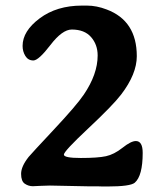

<svg xmlns="http://www.w3.org/2000/svg" viewBox="-20 -677 588 697"><path d="M84 -107.4Q92.8 -118.2 175.3 -206.3Q257.8 -294.4 284.2 -333.5Q334.5 -407.7 334.5 -475.6Q334.5 -515.1 310.5 -542.5Q286.6 -569.8 240.7 -569.8Q206.1 -569.8 163.1 -513.7Q120.1 -457.5 101.1 -457.5Q82 -457.5 72 -473.9Q62 -490.2 62 -510.3Q62 -564 124 -610.4Q186 -656.7 277.3 -656.7H293Q293.9 -656.7 295.4 -656.7Q330.6 -656.7 367.2 -642.6Q476.6 -601.6 476.6 -473.1Q476.6 -408.2 419.9 -334Q389.6 -294.4 300.8 -211.2Q211.9 -127.9 211.9 -115.7Q211.9 -103.5 273.4 -103.5Q335 -103.5 364.5 -109.9Q394 -116.2 424.8 -140.6Q455.6 -165 473.1 -165Q498 -165 498 -122.1Q498 -38.6 469.2 -13.7Q453.1 0 369.1 0H353.5L337.4 -0.5H305.7L161.1 -3.4Q150.4 -3.4 129.4 -2.4L99.1 -1Q83.5 -1 70.1 -10Q56.6 -19 56.6 -45.9Q56.6 -72.8 84 -107.4Z"/></svg>

Font: Averia Serif Libre RX
Style: Bold
Weight: 700
Version: Version 1.002